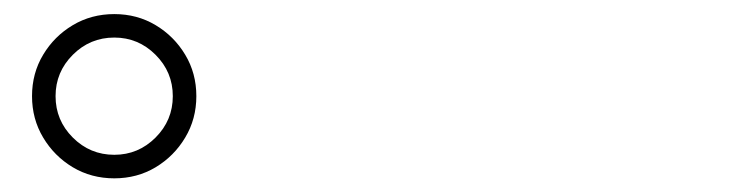

<svg xmlns="http://www.w3.org/2000/svg" viewBox="-20 -865 1040 274"><path d="M143.1 -610.5Q110.4 -610.5 83.9 -626.3Q57.4 -642.2 41.6 -668.7Q25.7 -695.2 25.7 -727.8Q25.7 -760.5 41.6 -786.9Q57.4 -813.3 83.9 -829.1Q110.4 -844.9 143.1 -844.9Q175.7 -844.9 202.1 -829.1Q228.5 -813.3 244.3 -786.9Q260.2 -760.5 260.2 -727.8Q260.2 -695.2 244.3 -668.7Q228.5 -642.2 202.1 -626.3Q175.7 -610.5 143.1 -610.5ZM143.1 -644.1Q177.4 -644.1 202 -668.7Q226.6 -693.3 226.6 -727.8Q226.6 -762.2 202 -786.8Q177.4 -811.4 143.1 -811.4Q108.5 -811.4 83.9 -786.8Q59.3 -762.2 59.3 -727.8Q59.3 -693.3 83.9 -668.7Q108.5 -644.1 143.1 -644.1Z"/></svg>

Font: Noto Serif SC ExtraLight
Style: Regular
Weight: 200
Designer: Ryoko NISHIZUKA 西塚涼子 (kana & ideographs); Frank Grießhammer (Latin, Greek & Cyrillic); Wenlong ZHANG 张文龙 (bopomofo); San
Foundry: Adobe
Version: Version 2.002-H1;hotconv 1.1.0;makeotfexe 2.6.0